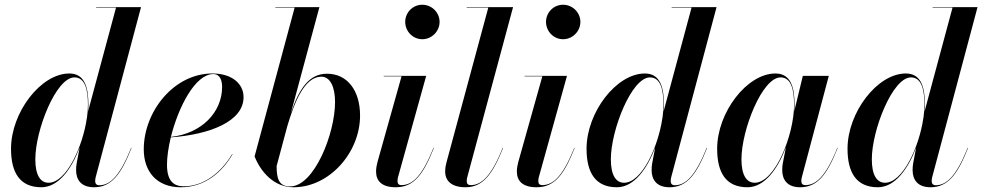

<svg xmlns="http://www.w3.org/2000/svg" viewBox="-20 -780 4144 810"><path d="M353 -337C353 -408 339 -470 272.5 -470C152 -470 26.5 -305.5 26.5 -152.5C26.5 -51.5 64 10 154.5 10C227.5 10 282.5 -69 316 -157.5L303.5 -91.5C301.5 -81.5 301 -70 301 -62.5C301 -20 324 10 376.5 10C449.5 10 490.5 -43.5 535 -156L533.5 -156.5C485 -36 444 1.5 398.5 1.5C385.5 1.5 381.5 -7.5 381.5 -16C381.5 -20.5 382 -26 383.5 -32L575 -750H385.5V-748H469.5L351.5 -310C352.5 -319.5 353 -328.5 353 -337ZM351 -338C351 -321 349.5 -303 347 -284.5L346.5 -282.5C329 -159.5 259 -9 185 -9C150 -9 129 -41.5 129 -108C129 -231 216.5 -453.5 294 -453.5C338.5 -453.5 351 -403 351 -338Z M684.5 -85C684.5 -118 690.5 -158.5 700.5 -200.5C867 -212.5 1007.5 -268.5 1007.5 -370C1007.5 -426.5 959 -470 876 -470C713 -470 586.5 -309 586.5 -150C586.5 -57.5 640 10 742.5 10C846.5 10 918 -56 961 -129L959.5 -130C911 -49.5 838 6 755.5 6C714 6 684.5 -15 684.5 -85ZM880 -467.5C908.5 -467.5 917 -440 917 -413C917 -307 831 -216.5 701 -202.5C732.5 -328.5 803.5 -467.5 880 -467.5Z M1223 -748 1054 -120C1081.5 -52 1137.5 10 1218.5 10C1370 10 1499 -136.5 1499 -292.5C1499 -398 1445.5 -469 1359.5 -469C1284.5 -469 1242 -406.5 1207 -302.5L1327.5 -750H1141.5V-748ZM1147 -79.5 1192 -247.5C1222 -349 1265 -456.5 1335.5 -456.5C1373.5 -456.5 1393.5 -412.5 1393.5 -349.5C1393.5 -215.5 1305 6.5 1204 6.5C1155.5 6.5 1147 -28 1147 -79.5Z M1689.5 -687.5C1689.5 -648.5 1721 -614.5 1761.5 -614.5C1802 -614.5 1834.5 -648.5 1834.5 -687.5C1834.5 -727 1802 -760 1761.5 -760C1721 -760 1689.5 -727 1689.5 -687.5ZM1810.5 -156 1809 -156.5C1760 -35.5 1720 1 1673 1C1661 1 1657 -6.5 1657 -16.5C1657 -21 1657.5 -26.5 1659 -32L1778 -460H1599V-458H1674L1572.5 -96.5C1569.5 -85.5 1566.5 -70.5 1566.5 -56.5C1566.5 -16 1591.5 10 1649.5 10C1726 10 1765.5 -43.5 1810.5 -156Z M2102.5 -156 2101 -156.5C2052.5 -36 2011 1 1966 1C1953.5 1 1949 -6 1949 -16C1949 -20 1949.5 -26 1951 -31.5L2144.5 -750H1949V-748H2040L1864 -96.5C1861.5 -87 1858 -73 1858 -56.5C1858 -16.5 1885.5 10 1944 10C2016.5 10 2057.5 -43.5 2102.5 -156Z M2283.5 -687.5C2283.5 -648.5 2315 -614.5 2355.5 -614.5C2396 -614.5 2428.5 -648.5 2428.5 -687.5C2428.5 -727 2396 -760 2355.5 -760C2315 -760 2283.5 -727 2283.5 -687.5ZM2404.5 -156 2403 -156.5C2354 -35.5 2314 1 2267 1C2255 1 2251 -6.5 2251 -16.5C2251 -21 2251.5 -26.5 2253 -32L2372 -460H2193V-458H2268L2166.5 -96.5C2163.5 -85.5 2160.5 -70.5 2160.5 -56.5C2160.5 -16 2185.5 10 2243.5 10C2320 10 2359.5 -43.5 2404.5 -156Z M2781 -337C2781 -408 2767 -470 2700.5 -470C2580 -470 2454.5 -305.5 2454.5 -152.5C2454.5 -51.5 2492 10 2582.5 10C2655.5 10 2710.5 -69 2744 -157.5L2731.5 -91.5C2729.5 -81.5 2729 -70 2729 -62.5C2729 -20 2752 10 2804.5 10C2877.5 10 2918.5 -43.5 2963 -156L2961.5 -156.5C2913 -36 2872 1.5 2826.5 1.5C2813.5 1.5 2809.5 -7.5 2809.5 -16C2809.5 -20.5 2810 -26 2811.5 -32L3003 -750H2813.5V-748H2897.5L2779.5 -310C2780.5 -319.5 2781 -328.5 2781 -337ZM2779 -338C2779 -321 2777.5 -303 2775 -284.5L2774.5 -282.5C2757 -159.5 2687 -9 2613 -9C2578 -9 2557 -41.5 2557 -108C2557 -231 2644.5 -453.5 2722 -453.5C2766.5 -453.5 2779 -403 2779 -338Z M3332 -337C3332 -405 3319.5 -470 3251.5 -470C3131 -470 3005.5 -305.5 3005.5 -152.5C3005.5 -51.5 3042.5 10 3133.5 10C3206.5 10 3262 -69.5 3295.5 -158.5V-158L3282.5 -91.5C3281 -84.5 3280 -75 3280 -62.5C3280 -20 3303 10 3355.5 10C3428.5 10 3469.5 -43.5 3514 -156L3512.5 -156.5C3464.5 -36 3422.5 1 3377.5 1C3365.5 1 3360.5 -6 3360.5 -16C3360.5 -20.5 3361 -26 3362.5 -31.5L3476.5 -460H3367L3330.5 -309.5C3331.5 -319 3332 -328.5 3332 -337ZM3330 -338C3330 -210.5 3249.5 -9 3164 -9C3129.5 -9 3108 -41 3108 -108C3108 -231.5 3195.5 -453.5 3273 -453.5C3317.5 -453.5 3330 -403 3330 -338Z M3882 -337C3882 -408 3868 -470 3801.5 -470C3681 -470 3555.5 -305.5 3555.5 -152.5C3555.5 -51.5 3593 10 3683.5 10C3756.5 10 3811.5 -69 3845 -157.5L3832.5 -91.5C3830.5 -81.5 3830 -70 3830 -62.5C3830 -20 3853 10 3905.5 10C3978.5 10 4019.5 -43.5 4064 -156L4062.5 -156.5C4014 -36 3973 1.5 3927.5 1.5C3914.5 1.5 3910.5 -7.5 3910.5 -16C3910.5 -20.5 3911 -26 3912.5 -32L4104 -750H3914.5V-748H3998.5L3880.5 -310C3881.5 -319.5 3882 -328.5 3882 -337ZM3880 -338C3880 -321 3878.5 -303 3876 -284.5L3875.5 -282.5C3858 -159.5 3788 -9 3714 -9C3679 -9 3658 -41.5 3658 -108C3658 -231 3745.5 -453.5 3823 -453.5C3867.5 -453.5 3880 -403 3880 -338Z"/></svg>

Font: Bodoni* 96pt Medium
Style: Italic
Weight: 500
Italic angle: -13°
Version: Version 2.3